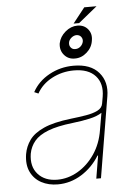

<svg xmlns="http://www.w3.org/2000/svg" viewBox="-57 -875 656 929"><g transform="rotate(-5 270.5 -410.0)"><path d="M186.1 11.4Q141.3 11.4 106.7 -7.1Q72.1 -25.6 54.9 -61.1Q37.6 -96.6 45.5 -147.7Q51.8 -184.7 73.7 -215.4Q95.5 -246.1 143.6 -267.9Q191.8 -289.8 277 -299.7Q315.3 -304 349.8 -309.7Q384.2 -315.3 407 -326.7Q429.7 -338.1 433.2 -359.4L438.9 -392Q449.6 -454.9 415.5 -493.1Q381.4 -531.2 311.1 -531.2Q253.6 -531.2 204.4 -505.3Q155.2 -479.4 130.7 -434.7L110.8 -443.2Q138.5 -494.3 192.8 -524.1Q247.2 -554 311.1 -554Q394.2 -554 433.8 -507.6Q473.4 -461.3 461.6 -392L396.3 0H373.6L392 -110.8H389.2Q355.1 -55.4 301.5 -22Q247.9 11.4 186.1 11.4ZM186.1 -11.4Q237.9 -11.4 285.7 -39.2Q333.5 -67.1 367.4 -117Q401.3 -166.9 411.9 -233L426.1 -315.3Q403.8 -300.4 366.7 -292.1Q329.5 -283.7 282.7 -278.4Q208.1 -269.9 163.4 -252.5Q118.6 -235.1 96.6 -208.8Q74.6 -182.5 68.2 -147.7Q58.6 -85.9 92 -48.7Q125.4 -11.4 186.1 -11.4ZM321 -588.1Q289.1 -587.7 269.4 -611Q249.6 -634.2 254.3 -667.6Q261 -699.9 288.2 -722.8Q315.3 -745.7 346.6 -745.7Q379.3 -745.7 397.9 -722.8Q416.5 -699.9 410.5 -667.6Q405.9 -634.2 379.6 -611Q353.3 -587.7 321 -588.1ZM326.7 -633.5Q341.6 -633.2 352.8 -643.3Q364 -653.4 366.5 -667.6Q368.3 -680 360.6 -690Q353 -699.9 338.1 -700.3Q324.9 -699.9 313.2 -690Q301.5 -680 299.7 -667.6Q297.2 -653.4 305.4 -643.3Q313.6 -633.2 326.7 -633.5ZM329.5 -757.1 387.8 -831H447.4L356.5 -757.1Z"/></g></svg>

Font: Inter Thin  BETA
Style: Italic
Weight: 100
Italic angle: -9.39999°
Designer: Rasmus Andersson
Foundry: rsms
Version: Version 3.011;git-f93a4a705